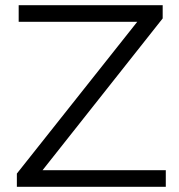

<svg xmlns="http://www.w3.org/2000/svg" viewBox="-20 -720 691 740"><path d="M619 0V-64H144L607 -649V-700H52V-636H509L45 -51V0Z"/></svg>

Font: Montserrat Z
Style: Regular
Weight: 400
Designer: Julieta Ulanovsky
Foundry: Julieta Ulanovsky
Version: Version 8.000